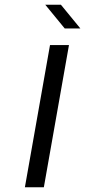

<svg xmlns="http://www.w3.org/2000/svg" viewBox="-20 -790 359 810"><path d="M165 0H85L191 -600H271ZM319 -670H253L171 -770H237Z"/></svg>

Font: Gauge
Style: Oblique
Weight: 400
Italic angle: -80°
Designer: Daniel Pimley
Foundry: Daniel Pimley
Version: Version 2.0